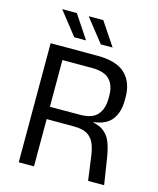

<svg xmlns="http://www.w3.org/2000/svg" viewBox="-121 -910 818 995"><g transform="rotate(15 287.5 -412.5)"><path d="M447.8 0 429.8 -131.1Q424.9 -168.1 413 -195.4Q401.2 -222.6 376.2 -238Q351.3 -253.5 306.2 -253.5L132.4 -253.9V-319.6L318.2 -320.1Q383.7 -320.1 411.6 -352.2Q439.6 -384.3 439.6 -439.8V-455Q439.6 -509.9 411 -540.2Q382.3 -570.5 315.9 -570.5H130.2V-639H327.1Q429.8 -639 476.6 -593.8Q523.4 -548.5 523.4 -468.9V-451.9Q523.4 -389.7 494 -349.8Q464.6 -309.9 396.1 -301.5L395.8 -291.5L360.6 -304Q415.9 -300.1 446.1 -279.8Q476.3 -259.5 490.3 -224.5Q504.4 -189.4 511.9 -140.3L533.7 0ZM75.6 0V-639H157.1V-297.3L157.5 -266.1V0ZM166.3 -825.1 248.2 -701.7V-700.4H185.7L88.7 -823.9V-825.1ZM308.2 -825.1 390.9 -701.7V-700.4H328.4L231 -823.5V-825.1Z"/></g></svg>

Font: Anek Latin Medium
Style: Regular
Weight: 500
Designer: Yesha Goshar
Foundry: Ek Type
Version: Version 1.003